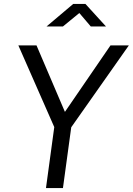

<svg xmlns="http://www.w3.org/2000/svg" viewBox="-20 -953 673 973"><path d="M440 -819H517L413 -933H351L216 -819H299L382 -887ZM633 -723H540L309 -386L165 -723H73L255 -309L213 0H299L341 -308Z"/></svg>

Font: United Sans
Style: Italic
Weight: 400
Italic angle: -8°
Designer: Pablo Impallari, Rodrigo Fuenzalida (Modified by Dan O. Williams)
Version: Version 1.000;PS 001.000;hotconv 1.0.88;makeotf.lib2.5.64775